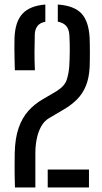

<svg xmlns="http://www.w3.org/2000/svg" viewBox="-20 -827 452 847"><path d="M46 0Q45.5 -19 45.2 -30.2Q45 -41.5 44.8 -50.5Q44.5 -59.5 44.5 -71Q44.5 -82.5 44.5 -101.8Q44.5 -121 45 -152.5Q46.5 -217 62 -262Q77.5 -307 105.2 -338Q133 -369 171 -390.5L229 -424.5Q265.5 -447 274.5 -475.5Q283.5 -504 285.5 -533.5Q287.5 -566 287.8 -602.5Q288 -639 286 -672.5Q284.5 -698.5 271.8 -712.8Q259 -727 235 -731.5V-807Q307.5 -802 339.8 -767Q372 -732 375.5 -658Q376 -646 376.2 -628.8Q376.5 -611.5 376.5 -592.8Q376.5 -574 376.2 -557.5Q376 -541 375.5 -531Q373 -483 359 -448.5Q345 -414 320 -388.8Q295 -363.5 259.5 -343L197.5 -306.5Q175 -293.5 161.5 -269Q148 -244.5 142 -214.2Q136 -184 136 -152.5V0ZM45.5 -517Q45 -546.5 44.2 -570Q43.5 -593.5 43.5 -614.5Q43.5 -635.5 44 -658.5Q46.5 -731 79 -766.2Q111.5 -801.5 180 -807V-731Q156 -726.5 145 -711.8Q134 -697 133.5 -675Q132.5 -639 132.2 -598.5Q132 -558 134 -517ZM190.5 0V-79H372.5V0Z"/></svg>

Font: Big Shoulders Stencil Text Thin Medium
Style: Regular
Weight: 500
Version: Version 2.001